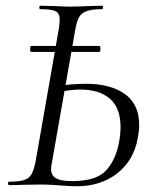

<svg xmlns="http://www.w3.org/2000/svg" viewBox="-20 -645 534 669"><path d="M85 -475Q85 -485 89 -485H326Q330 -485 330 -475Q330 -464 326 -464H89Q85 -464 85 -475ZM189 1Q176 0 158 -1Q140 -2 119 -2L56 -1Q39 0 12 0Q8 0 8 -6Q8 -12 12 -12Q46 -12 63.5 -17.5Q81 -23 89.5 -37.5Q98 -52 104 -82L185 -545Q188 -565 188 -576Q188 -599 174 -606Q160 -613 121 -613Q117 -613 117 -619Q117 -625 121 -625L166 -624Q204 -622 224 -622Q252 -622 294 -624L336 -625Q339 -625 339 -619Q339 -613 336 -613Q301 -613 282.5 -606.5Q264 -600 255.5 -585Q247 -570 242 -540L161 -79Q158 -67 158 -56Q158 -35 174 -24.5Q190 -14 231 -14Q313 -14 347 -48.5Q381 -83 394 -145Q400 -177 400 -202Q400 -269 363 -301Q326 -333 259 -333Q236 -333 180 -325L181 -345Q228 -353 281 -353Q365 -353 415 -317.5Q465 -282 465 -209Q465 -191 460 -163Q446 -86 388.5 -41Q331 4 247 4Q222 4 189 1Z"/></svg>

Font: Cormorant Infant
Style: Italic
Weight: 400
Italic angle: -10°
Designer: Christian Thalmann (Catharsis Fonts)
Foundry: Catharsis Fonts
Version: Version 4.000